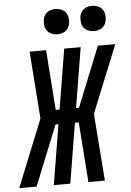

<svg xmlns="http://www.w3.org/2000/svg" viewBox="-102 -1000 713 1045"><g transform="rotate(-5 254.5 -477.0)"><path d="M55 0H-40L108 -367L81 -735H171L195 -407H216L270 -735H360L306 -407H322L454 -735H549L400 -367L428 0H338L314 -328H293L239 0H149L203 -328H187ZM440 -816Q424 -816 409 -822Q394 -828 384.5 -840.5Q375 -853 373 -869Q371 -885 373 -902Q375 -913 381 -923.5Q387 -934 396.5 -941Q406 -948 417.5 -951Q429 -954 441 -954Q457 -954 472 -948Q487 -942 496.5 -929.5Q506 -917 508.5 -901Q511 -885 508 -868Q506 -857 500.5 -846.5Q495 -836 485 -829Q475 -822 463.5 -819Q452 -816 440 -816ZM240 -816Q224 -816 209 -822Q194 -828 184.5 -840.5Q175 -853 173 -869Q171 -885 173 -902Q175 -913 181 -923.5Q187 -934 196.5 -941Q206 -948 217.5 -951Q229 -954 241 -954Q257 -954 272 -948Q287 -942 296.5 -929.5Q306 -917 308.5 -901Q311 -885 308 -868Q306 -857 300.5 -846.5Q295 -836 285 -829Q275 -822 263.5 -819Q252 -816 240 -816Z"/></g></svg>

Font: Iosevka Curly Semibold
Style: Italic
Weight: 600
Italic angle: -9°
Monospace: yes
Designer: Belleve Invis
Foundry: Belleve Invis
Version: Version 22.1.2; ttfautohint (v1.8.4)